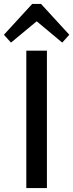

<svg xmlns="http://www.w3.org/2000/svg" viewBox="-53 -958 373 978"><path d="M186 -700V0H81V-700ZM-33 -781 111 -938H156L300 -781L264 -741L107 -872H161L3 -741Z"/></svg>

Font: Pathway Extreme Medium
Style: Regular
Weight: 500
Designer: Eduardo Rodriguez Tunni
Foundry: Eduardo Rodriguez Tunni
Version: Version 1.001;gftools[0.9.26]